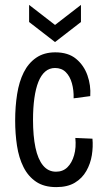

<svg xmlns="http://www.w3.org/2000/svg" viewBox="-20 -754 422 785"><path d="M210 11Q160 11 127.5 -11Q95 -33 76 -71Q57 -109 49.5 -158Q42 -207 42 -261Q42 -318 50 -369Q58 -420 77 -458Q96 -496 128 -518Q160 -540 206 -540Q259 -540 291 -513.5Q323 -487 337.5 -446Q352 -405 349 -361L281 -352Q282 -385 274 -413.5Q266 -442 249 -459Q232 -476 205 -476Q182 -476 165 -461.5Q148 -447 137 -419.5Q126 -392 120.5 -352.5Q115 -313 115 -264Q115 -198 125 -150.5Q135 -103 156 -77.5Q177 -52 209 -52Q237 -52 255.5 -70Q274 -88 283 -119.5Q292 -151 288 -190L358 -187Q361 -154 355.5 -119.5Q350 -85 333 -55Q316 -25 286 -7Q256 11 210 11ZM99 -734 205 -652 311 -734V-664L205 -582L99 -664Z"/></svg>

Font: Bricolage Grotesque 24pt Condensed Light
Style: Regular
Weight: 300
Width: 3
Designer: Mathieu Triay
Foundry: Atelier Triay
Version: Version 1.001;gftools[0.9.33.dev8+g029e19f]